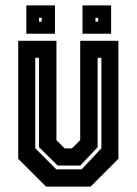

<svg xmlns="http://www.w3.org/2000/svg" viewBox="-20 -691 506 711"><path d="M150.5 0 47.5 -103V-540H189V-172L219.5 -141.5H246.5L277 -172V-540H418.5V-103L315.5 0ZM188.5 -64H282.5L355.5 -142V-477H341.5V-146L277.5 -78H193.5L124.5 -146V-477H110.5V-142ZM285.5 -566V-671H391.5V-566ZM77.5 -566V-671H183.5V-566ZM124.5 -611H134.5V-625H124.5ZM333.5 -611H343.5V-625H333.5Z"/></svg>

Font: Tourney Condensed Regular
Style: Bold
Weight: 700
Width: 3
Designer: Tyler Finck
Foundry: Etcetera Type Co
Version: Version 1.010; ttfautohint (v1.8.3)